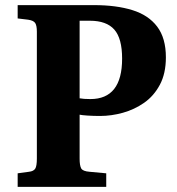

<svg xmlns="http://www.w3.org/2000/svg" viewBox="-20 -730 692 750"><path d="M49 0V-53L93 -59Q111 -61 117.5 -71Q124 -81 124 -111V-606Q124 -630 117.5 -640Q111 -650 90 -653L49 -658V-710H348Q434 -710 497 -690.5Q560 -671 594 -626Q628 -581 628 -506Q628 -443 604.5 -399Q581 -355 543 -328.5Q505 -302 460 -289.5Q415 -277 371 -277Q345 -277 322.5 -278.5Q300 -280 291 -282V-110Q291 -84 297 -72.5Q303 -61 330 -59L395 -53V0ZM333 -343Q457 -343 457 -501Q457 -580 426.5 -614.5Q396 -649 331 -649H291V-346Q306 -343 333 -343Z"/></svg>

Font: Literata 36pt
Style: Bold
Weight: 700
Designer: Latin by Veronika Burian and Jose Scaglione. Greek by Irene Vlachou. Cyrillic by Vera Evstafieva.
Foundry: TypeTogether
Version: Version 3.002